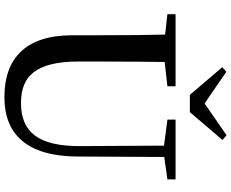

<svg xmlns="http://www.w3.org/2000/svg" viewBox="-106 -896 1020 847"><g transform="rotate(90 403.5 -472.0)"><path d="M408 18C491 18 554 -7 598 -57C645 -111 669 -192 670 -301L672 -687L771 -701V-737H507V-701L622 -686L624 -320C625 -226 609 -158 577 -116C546 -75 499 -55 434 -55C373 -55 328 -73 299 -110C267 -151 251 -216 251 -306V-397C251 -528 252 -625 253 -689L360 -701V-737H42V-701L132 -691C134 -626 135 -528 135 -397V-283C135 -179 160 -102 210 -52C256 -5 322 18 408 18ZM474 -800 597 -944 576 -962 436 -865 296 -961 276 -943 398 -800Z"/></g></svg>

Font: AllPunType SemiBold
Style: Regular
Weight: 600
Version: 1.0